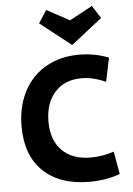

<svg xmlns="http://www.w3.org/2000/svg" viewBox="-62 -978 717 1037"><g transform="rotate(-5 297.0 -459.5)"><path d="M41 -316Q41 -423 83.5 -505Q126 -587 204 -631.5Q282 -676 384 -676Q467 -676 544 -646L517 -517Q449 -548 385 -548Q294 -548 241 -488.5Q188 -429 188 -330Q188 -229 244 -173Q300 -117 399 -117Q464 -117 525 -138L547 -15Q474 13 381 13Q221 13 131 -73Q41 -159 41 -316ZM184 -863 228 -932 352 -865 476 -932 520 -863 352 -731Z"/></g></svg>

Font: Secular One
Style: Regular
Weight: 400
Designer: Michal Sahar
Foundry: Hagilda
Version: Version 1.000